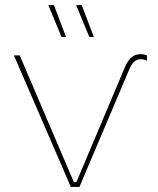

<svg xmlns="http://www.w3.org/2000/svg" viewBox="-20 -739 626 759"><path d="M303 -719H281L333 -593H351ZM193 -719H171L223 -593H241ZM492 -467C502 -491 516 -505 537 -505C543 -505 553 -503 561 -499V-520C552 -523 544 -525 536 -525C507 -525 488 -507 474 -474L282 -19H272L58 -520H35L260 0H294Z"/></svg>

Font: Fixel Text Thin
Style: Regular
Weight: 100
Width: 4
Designer: AlfaBravo + MacPaw
Foundry: Kyrylo Tkachov, Marchela Mozhyna, Serhii Makarenko, Maria Weinstein, Zakhar Kryvoshyya
Version: Version 1.211